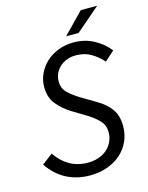

<svg xmlns="http://www.w3.org/2000/svg" viewBox="-123 -894 756 983"><g transform="rotate(-15 255.0 -403.0)"><path d="M69 -147Q98 -103 140.5 -78.5Q183 -54 238 -54Q268 -54 294 -63Q320 -72 338.5 -88Q357 -104 368 -127Q379 -150 379 -178Q379 -214 356.5 -238.5Q334 -263 297 -286L221 -332Q179 -358 149.5 -394Q120 -430 120 -486Q120 -523 135.5 -556Q151 -589 178 -614Q205 -639 242.5 -653.5Q280 -668 324 -668Q383 -668 431 -642Q479 -616 510 -576L459 -530Q433 -560 398.5 -580.5Q364 -601 318 -601Q290 -601 268 -592Q246 -583 230.5 -568Q215 -553 207 -534Q199 -515 199 -495Q199 -457 223.5 -433.5Q248 -410 284 -388L360 -343Q408 -315 433.5 -279.5Q459 -244 459 -189Q459 -145 442 -108Q425 -71 395 -44.5Q365 -18 323 -3Q281 12 231 12Q163 12 107.5 -16.5Q52 -45 12 -104ZM403 -818H490L362 -708H296Z"/></g></svg>

Font: mr_Source Sans Pro
Style: Italic
Weight: 400
Italic angle: -11°
Designer: Paul D. Hunt
Foundry: Adobe Systems Incorporated
Version: Version 1.036;July 10, 2024;FontCreator 11.5.0.2430 64-bit